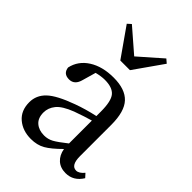

<svg xmlns="http://www.w3.org/2000/svg" viewBox="-236 -912 1031 1031"><g transform="rotate(45 279.0 -397.0)"><path d="M310.5 -624H237.3L122.1 -788.1L142.6 -806.6L274.4 -692.4L404.3 -806.6L425.8 -788.1ZM357.4 -114.3V-288.1Q318.4 -277.3 255.9 -254.9Q190.4 -229.5 166.5 -199.7Q142.6 -169.9 142.6 -134.8Q142.6 -92.8 167.5 -71.3Q192.4 -49.8 232.4 -49.8Q260.7 -49.8 285.2 -63Q309.6 -76.2 357.4 -114.3ZM531.2 -65.4 550.8 -43.9Q516.6 11.7 457 11.7Q417 11.7 391.6 -11.2Q366.2 -34.2 359.4 -74.2Q310.5 -25.4 276.4 -5.9Q242.2 13.7 195.3 13.7Q132.8 13.7 91.3 -21.5Q49.8 -56.6 49.8 -120.1Q49.8 -172.9 89.4 -210.9Q128.9 -249 231.4 -286.1Q290 -307.6 357.4 -322.3V-356.4Q357.4 -435.5 333.5 -463.9Q309.6 -492.2 252 -492.2Q225.6 -492.2 190.4 -483.4L168.9 -408.2Q156.2 -357.4 114.3 -357.4Q70.3 -357.4 65.4 -399.4Q79.1 -461.9 135.7 -498Q192.4 -534.2 277.3 -534.2Q365.2 -534.2 406.2 -490.2Q447.3 -446.3 447.3 -345.7V-108.4Q447.3 -38.1 487.3 -38.1Q508.8 -38.1 531.2 -65.4Z"/></g></svg>

Font: GenYoMin TW TTF Medium
Style: Regular
Weight: 500
Version: Version 1.300